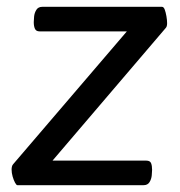

<svg xmlns="http://www.w3.org/2000/svg" viewBox="-20 -543 529 563"><path d="M455 -523Q460 -523 463 -515Q466 -507 468 -495.5Q470 -484 470 -475Q470 -465 466 -461L134 -72H409Q420 -72 423 -64.5Q426 -57 426 -45Q426 -40 425 -29Q424 -18 418.5 -9Q413 0 401 0H31Q28 0 24 -7.5Q20 -15 17 -25.5Q14 -36 14 -46Q14 -50 15 -54.5Q16 -59 19 -62L352 -451H96Q86 -451 82.5 -458.5Q79 -466 79 -478Q79 -484 80 -494.5Q81 -505 86.5 -514Q92 -523 104 -523Z"/></svg>

Font: Asap VF Beta
Style: Italic
Weight: 400
Italic angle: -6°
Designer: Pablo Cosgaya
Foundry: Pablo Cosgaya
Version: Version 1.007